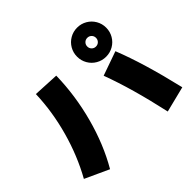

<svg xmlns="http://www.w3.org/2000/svg" viewBox="-200 -1105 1400 1400"><g transform="rotate(-45 500.0 -405.0)"><path d="M644 -470 831 -536Q914 -328 990 -5L790 45Q724 -256 644 -470ZM200 -725 400 -715Q396 -515 342.5 -315.5Q289 -116 195 45L10 -40Q95 -192 144.5 -370Q194 -548 200 -725ZM755 -855Q796 -855 830.5 -835Q865 -815 885 -780.5Q905 -746 905 -705Q905 -664 885 -629.5Q865 -595 830.5 -575Q796 -555 755 -555Q714 -555 679.5 -575Q645 -595 625 -629.5Q605 -664 605 -705Q605 -746 625 -780.5Q645 -815 679.5 -835Q714 -855 755 -855ZM755 -660Q774 -660 787 -673Q800 -686 800 -705Q800 -724 787 -737Q774 -750 755 -750Q736 -750 723 -737Q710 -724 710 -705Q710 -686 723 -673Q736 -660 755 -660Z"/></g></svg>

Font: Enso Black
Style: Regular
Weight: 900
Designer: Coji Morishita
Foundry: UNDERFOREST DESIGN
Version: Version 1.000